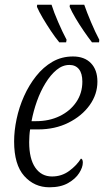

<svg xmlns="http://www.w3.org/2000/svg" viewBox="-20 -786 445 816"><path d="M190 10Q126 10 83 -38Q40 -86 40 -185Q40 -230 50.5 -280Q61 -330 82 -377Q103 -424 133.5 -462.5Q164 -501 203 -523.5Q242 -546 290 -546Q339 -546 366.5 -517.5Q394 -489 394 -439Q394 -385 361 -339Q328 -293 271 -264.5Q214 -236 142 -236H108Q106 -225 105 -209Q104 -193 104 -182Q104 -111 130 -73.5Q156 -36 201 -36Q242 -36 274 -59.5Q306 -83 324 -112Q332 -110 332 -95Q332 -75 316.5 -50.5Q301 -26 269.5 -8Q238 10 190 10ZM133 -271Q189 -271 233.5 -292.5Q278 -314 304 -352Q330 -390 330 -439Q330 -474 315.5 -492Q301 -510 275 -510Q246 -510 220.5 -489Q195 -468 173.5 -433Q152 -398 137 -356Q122 -314 114 -271ZM371 -606Q354 -628 335.5 -655Q317 -682 301 -709Q285 -736 276 -757L277 -766H338Q349 -734 367 -691.5Q385 -649 402 -617L401 -606ZM232 -606Q214 -628 196 -655Q178 -682 162 -709Q146 -736 137 -757L138 -766H199Q209 -734 227.5 -691.5Q246 -649 263 -617L261 -606Z"/></svg>

Font: Noto Serif Condensed Light
Style: Italic
Weight: 300
Width: 3
Italic angle: -12°
Designer: Monotype Design Team
Foundry: Monotype Imaging Inc.
Version: Version 2.014; ttfautohint (v1.8.4.7-5d5b)